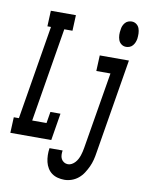

<svg xmlns="http://www.w3.org/2000/svg" viewBox="-129 -826 835 1109"><g transform="rotate(10 288.0 -271.0)"><path d="M-27 0 -23 -92H7L98 -643H77L81 -735H228L224 -643H176L85 -92H169L180 -159H239L213 0ZM545 -605Q529 -605 517 -614Q505 -623 500 -637Q495 -651 494.5 -666.5Q494 -682 497 -698Q498 -709 502 -719Q506 -729 513.5 -738Q521 -747 531.5 -751Q542 -755 552 -755Q568 -755 580 -746Q592 -737 597 -723Q602 -709 602.5 -693.5Q603 -678 601 -662Q599 -651 595 -641Q591 -631 583.5 -622Q576 -613 565.5 -609Q555 -605 545 -605ZM327 213Q307 213 287.5 208Q268 203 253 192Q238 181 228 164.5Q218 148 213.5 129Q209 110 208.5 89.5Q208 69 211 49Q211 49 211 48.5Q211 48 211 48H288Q288 48 288 48Q288 48 288 49Q286 61 286.5 74Q287 87 292.5 97.5Q298 108 308.5 114.5Q319 121 332 121Q343 121 354 115Q365 109 373.5 99.5Q382 90 387.5 79.5Q393 69 397 57.5Q401 46 403.5 34.5Q406 23 408 12L483 -438H400L404 -530H575L483 27Q480 48 474.5 69.5Q469 91 460 110.5Q451 130 438.5 149.5Q426 169 408.5 183.5Q391 198 369.5 205.5Q348 213 327 213Z"/></g></svg>

Font: Iosevka Slab Semibold Extended
Style: Italic
Weight: 600
Width: 7
Italic angle: -9°
Monospace: yes
Designer: Belleve Invis
Foundry: Belleve Invis
Version: Version 11.1.0; ttfautohint (v1.8.3)